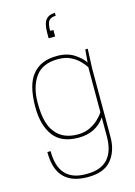

<svg xmlns="http://www.w3.org/2000/svg" viewBox="-144 -860 798 1139"><g transform="rotate(-15 255.0 -290.0)"><path d="M250 206Q99 206 65 85Q55 49 55 0H75Q75 186 241 186H250Q420 186 420 0V-115Q364 -34 257 -34Q151 -34 103 -99.5Q55 -165 55 -275Q55 -413 106 -473Q156 -536 257 -536Q320 -536 362.5 -508Q405 -480 423 -451L430 -530H445L440 -410V11Q440 96 395 151Q350 206 250 206ZM258 -54Q299 -54 330.5 -69Q362 -84 384.5 -105Q407 -126 420 -147V-423Q408 -442 387 -463.5Q366 -485 334.5 -500.5Q303 -516 258 -516Q162 -516 118.5 -455Q75 -394 75 -295Q75 -166 121 -113Q166 -54 258 -54ZM277 -650H237V-682Q237 -740 256 -763Q275 -786 312 -786V-768Q285 -768 271 -753Q257 -738 257 -690H277Z"/></g></svg>

Font: Tanohe Sans Thin
Style: Regular
Weight: 100
Designer: Village Type and Design LLC & Cristiano Sobral
Foundry: Cooper Hewitt Smithsonian Design Museum
Version: Version 1.00;September 29, 2021;FontCreator 13.0.0.2655 64-b